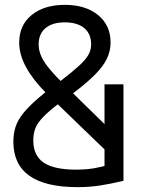

<svg xmlns="http://www.w3.org/2000/svg" viewBox="-20 -760 590 790"><path d="M299 10Q35 10 35 -177Q35 -210 44 -238Q53 -266 76 -294.5Q99 -323 138 -356.5Q177 -390 236 -432Q281 -467 307 -491Q333 -515 344 -535Q355 -555 355 -577Q355 -621 326.5 -644.5Q298 -668 246 -668Q196 -668 167.5 -644.5Q139 -621 139 -577Q139 -553 149.5 -529Q160 -505 185 -475Q210 -445 252 -404L479 -182L430 -126L170 -377Q116 -431 87.5 -483Q59 -535 59 -585Q59 -656 110 -698Q161 -740 247 -740Q332 -740 383.5 -698Q435 -656 435 -585Q435 -550 419.5 -518Q404 -486 370.5 -452.5Q337 -419 283 -378Q232 -343 199.5 -316.5Q167 -290 148.5 -268.5Q130 -247 123.5 -226.5Q117 -206 117 -182Q117 -120 159.5 -91Q202 -62 293 -62Q333 -62 366 -67.5Q399 -73 435 -84L410 -39V-413H488V-16Q433 -3 390 3.5Q347 10 299 10Z"/></svg>

Font: M PLUS Code Latin SemiExpanded
Style: Regular
Weight: 400
Width: 6
Designer: Coji Morishita
Foundry: UNDERFOREST DESIGN
Version: Version 1.002; ttfautohint (v1.8.3)